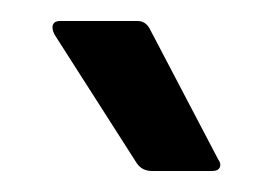

<svg xmlns="http://www.w3.org/2000/svg" viewBox="-20 -720 260 183"><path d="M125 -557Q115 -557 110 -565L32 -687Q29 -693 30.5 -696.5Q32 -700 37 -700H111Q119 -700 123 -692L188 -568Q191 -564 189.5 -560.5Q188 -557 182 -557Z"/></svg>

Font: Sofia Sans Extra Condensed
Style: Bold
Weight: 700
Designer: Botio Nikoltchev, Ani Petrova
Foundry: lettersoup
Version: Version 4.101